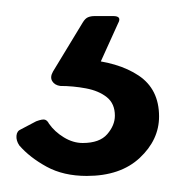

<svg xmlns="http://www.w3.org/2000/svg" viewBox="-20 -22 238 239"><path d="M178 123Q178 152 154 174.5Q130 197 88 197Q59 197 38 185.5Q17 174 4 159Q0 153 0.5 147Q1 141 6 139L25 129Q33 126 36 127Q39 128 41 132Q48 142 59.5 149Q71 156 83 156Q104 156 113.5 145Q123 134 123 122Q123 107 113 99Q103 91 87 88Q71 85 55 85Q48 84 45 79Q42 74 46 67L83 6Q86 1 89.5 -0.5Q93 -2 98 -2H121Q132 -2 127 7L98 71L85 52Q127 55 152.5 72Q178 89 178 123Z"/></svg>

Font: Glory Medium
Style: Regular
Weight: 500
Designer: Robert Leuschke
Foundry: Robert Leuschke
Version: Version 1.011